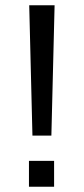

<svg xmlns="http://www.w3.org/2000/svg" viewBox="-20 -708 318 728"><path d="M187 -688 174.8 -193.8H103L90.8 -688ZM185.1 0H89.8V-98.1H185.1Z"/></svg>

Font: Libra Sans Modern
Style: Regular
Weight: 400
Foundry: Stefan Peev, Context Ltd
Version: Version 1.000